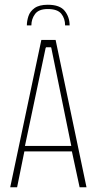

<svg xmlns="http://www.w3.org/2000/svg" viewBox="-20 -788 409 808"><path d="M181 -768Q232 -768 252.5 -742Q273 -716 273 -681H254Q254 -710 238 -730Q222 -750 181 -750Q143 -750 127.5 -729Q112 -708 112 -681H93Q93 -699 99.5 -719.5Q106 -740 125.5 -754Q145 -768 181 -768ZM23 0 154 -620H214L344 0H315L281 -158L289 -151H77L84 -158L52 0ZM84 -169 81 -174H286L281 -169L196 -586L195 -589H174L172 -586Z"/></svg>

Font: Smooch Sans Thin ExtraLight
Style: Regular
Weight: 250
Version: Version 1.010